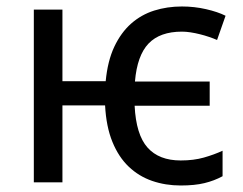

<svg xmlns="http://www.w3.org/2000/svg" viewBox="-20 -566 754 596"><path d="M541 9.8Q493.7 9.8 452.4 -4.4Q411.1 -18.6 379.6 -48.6Q348.1 -78.6 328.9 -125.7Q309.6 -172.9 306.2 -238.8H173.8V0H85V-536.1H173.8V-314H308.1Q314 -376.5 334.7 -420.7Q355.5 -464.8 387 -492.7Q418.5 -520.5 458.7 -533.2Q499 -545.9 544.9 -545.9Q583 -545.9 619.4 -537.6Q655.8 -529.3 680.2 -517.1L653.8 -441.9Q642.6 -446.8 628.9 -451.4Q615.2 -456.1 600.6 -459.7Q585.9 -463.4 571.5 -465.6Q557.1 -467.8 544.9 -467.8Q476.6 -467.8 441.2 -430.9Q405.8 -394 398.9 -313H630.9V-237.8H397.9Q402.3 -147.9 438 -107.9Q473.6 -67.9 541 -67.9Q581.1 -67.9 612.8 -76.9Q644.5 -85.9 670.9 -98.1V-19Q645 -4.9 614.7 2.4Q584.5 9.8 541 9.8Z"/></svg>

Font: Droid Sans
Style: Regular
Weight: 400
Foundry: Ascender Corporation
Version: Version 1.00 build 114